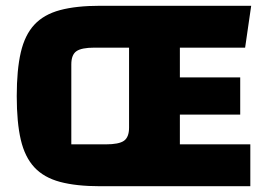

<svg xmlns="http://www.w3.org/2000/svg" viewBox="-20 -645 926 665"><path d="M603 -248V-145H847V0H427V-625H850L829 -480H603V-377H812V-248ZM38 -312Q38 -403 52 -463.5Q66 -524 99 -559.5Q132 -595 188 -610Q244 -625 327 -625H444V0H327Q244 0 188 -15Q132 -30 99 -65.5Q66 -101 52 -161Q38 -221 38 -312ZM227 -145H346Q392 -145 409.5 -157.5Q427 -170 427 -203V-480H307Q262 -480 244.5 -467.5Q227 -455 227 -422Z"/></svg>

Font: Changa
Style: Bold
Weight: 700
Designer: Eduardo Rodriguez Tunni
Foundry: Eduardo Rodriguez Tunni
Version: Version 3.002; ttfautohint (v1.8.2)